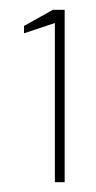

<svg xmlns="http://www.w3.org/2000/svg" viewBox="-20 -724 196 392"><path d="M92 -352V-677L29 -656V-671L88 -704H112V-352Z"/></svg>

Font: DM Sans 20pt Thin
Style: Regular
Weight: 250
Version: Version 4.004;gftools[0.9.30]